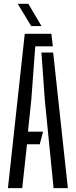

<svg xmlns="http://www.w3.org/2000/svg" viewBox="-20 -975 393 995"><path d="M21.1 0 108.3 -800H246.2L253.7 -734.8H162.8L142.3 -458.4L124.9 -292.6H203L185.9 -227.4H119.9L95.2 0ZM257.6 0 212 -459.4 194.7 -702.7H255.5L331.7 0ZM141.6 -840 71.9 -955.2H127L194.9 -840Z"/></svg>

Font: Big Shoulders Stencil Thin
Style: Regular
Weight: 100
Designer: Patric King
Foundry: XO Type Co
Version: Version 2.001